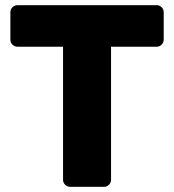

<svg xmlns="http://www.w3.org/2000/svg" viewBox="-20 -720 671 740"><path d="M611 -673V-567Q611 -556 603 -548Q595 -540 584 -540H408V-27Q408 -16 400 -8Q392 0 381 0H250Q239 0 231 -8Q223 -16 223 -27V-540H47Q36 -540 28 -548Q20 -556 20 -567V-673Q20 -684 28 -692Q36 -700 47 -700H584Q595 -700 603 -692Q611 -684 611 -673Z"/></svg>

Font: Hezaedrus
Style: Bold
Weight: 700
Designer: Hubert & Fischer
Foundry: Hubert & Fischer
Version: Version 1.10;September 3, 2019;FontCreator 11.5.0.2425 64-bi